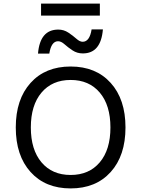

<svg xmlns="http://www.w3.org/2000/svg" viewBox="-20 -1041 788 1071"><path d="M537 -1021V-954H209V-1021ZM554 -877Q543 -743 442 -743Q410 -743 384.5 -760Q359 -777 340 -794Q321 -811 304 -811Q266 -811 255 -742H192Q203 -876 305 -876Q336 -876 361.5 -859Q387 -842 406 -825Q425 -808 441 -808Q480 -808 491 -877ZM150.5 -578.5Q233 -670 374 -670Q515 -670 597.5 -578.5Q680 -487 680 -330Q680 -173 597.5 -81.5Q515 10 374 10Q233 10 150.5 -81.5Q68 -173 68 -330Q68 -487 150.5 -578.5ZM536.5 -524.5Q477 -595 374 -595Q271 -595 211.5 -524.5Q152 -454 152 -330Q152 -206 211.5 -135.5Q271 -65 374 -65Q477 -65 536.5 -135.5Q596 -206 596 -330Q596 -454 536.5 -524.5Z"/></svg>

Font: Elaine Sans
Style: Regular
Weight: 400
Designer: Wei Huang
Foundry: Wei Huang
Version: Version 2.001;December 24, 2019;FontCreator 12.0.0.2547 64-b